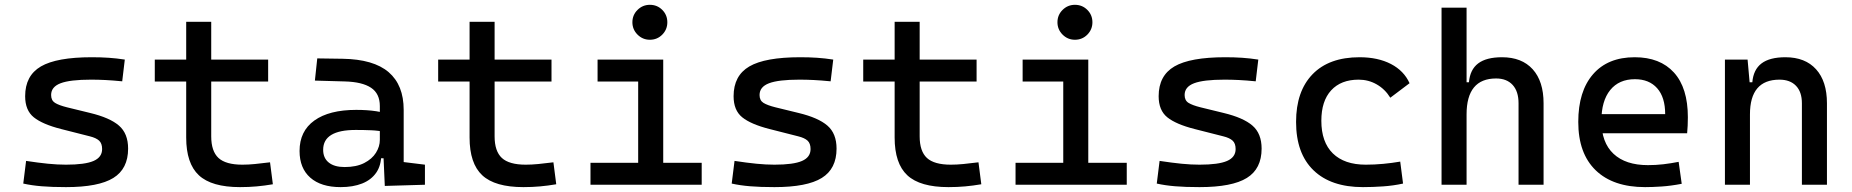

<svg xmlns="http://www.w3.org/2000/svg" viewBox="-20 -764 7657 794"><path d="M252.9 9.8Q194.3 9.8 152.6 6.3Q110.8 2.9 76.2 -4.9L87.9 -98.6Q139.2 -90.8 178.5 -86.9Q217.8 -83 252.9 -83Q331.5 -83 366.9 -98.4Q402.3 -113.8 402.3 -147.5Q402.3 -170.9 389.9 -182.4Q377.4 -193.8 351.6 -200.2L232.4 -230.5Q155.8 -250 119.9 -278.8Q84 -307.6 84 -366.2Q84 -451.2 149.2 -489.3Q214.4 -527.3 359.4 -527.3Q397 -527.3 429.4 -525.1Q461.9 -522.9 496.1 -517.6L485.4 -427.7Q445.8 -431.6 415.5 -433.1Q385.3 -434.6 356.4 -434.6Q269.5 -434.6 230.5 -419.7Q191.4 -404.8 191.4 -371.1Q191.4 -348.6 207.5 -338.6Q223.6 -328.6 256.8 -320.3L352.5 -296.9Q434.1 -277.3 471.9 -244.6Q509.8 -211.9 509.8 -149.4Q509.8 -65.9 448.7 -28.1Q387.7 9.8 252.9 9.8Z M972.7 9.8Q855 9.8 802.5 -39.1Q750 -87.9 750 -195.3V-283.2H853.5V-200.2Q853.5 -138.7 883.5 -110.8Q913.6 -83 982.4 -83Q1006.8 -83 1034.2 -85.7Q1061.5 -88.4 1096.7 -92.8L1108.4 -2Q1074.2 3.9 1041.7 6.8Q1009.3 9.8 972.7 9.8ZM750 -244.1V-673.8H853.5V-244.1ZM620.1 -426.8V-517.6H1088.9V-426.8Z M1571.3 4.9 1564.5 -148.4 1550.8 -191.4V-325.2Q1550.8 -377 1514.4 -401.1Q1478 -425.3 1406.2 -427.2L1282.2 -430.7L1292 -522.5L1396.5 -521Q1524.9 -519 1587.2 -465.6Q1649.4 -412.1 1649.4 -309.6V-93.8L1737.3 -83V0ZM1388.7 9.8Q1307.6 9.8 1263.2 -29.3Q1218.8 -68.4 1218.8 -139.6Q1218.8 -221.7 1280 -265.6Q1341.3 -309.6 1453.1 -309.6Q1499.5 -309.6 1535.9 -304Q1572.3 -298.3 1600.6 -287.1L1579.1 -216.8Q1546.4 -224.1 1515.1 -225.3Q1483.9 -226.6 1451.2 -226.6Q1316.4 -226.6 1316.4 -144.5Q1316.4 -110.4 1339.6 -91.8Q1362.8 -73.2 1405.3 -73.2Q1453.6 -73.2 1486.1 -89.8Q1518.6 -106.4 1534.7 -132.3Q1550.8 -158.2 1550.8 -185.5V-242.2L1581.1 -109.4H1540L1556.6 -125Q1556.6 -80.1 1535.9 -50Q1515.1 -20 1477.5 -5.1Q1439.9 9.8 1388.7 9.8Z M2144.5 9.8Q2026.9 9.8 1974.4 -39.1Q1921.9 -87.9 1921.9 -195.3V-283.2H2025.4V-200.2Q2025.4 -138.7 2055.4 -110.8Q2085.4 -83 2154.3 -83Q2178.7 -83 2206.1 -85.7Q2233.4 -88.4 2268.6 -92.8L2280.3 -2Q2246.1 3.9 2213.6 6.8Q2181.2 9.8 2144.5 9.8ZM1921.9 -244.1V-673.8H2025.4V-244.1ZM1792 -426.8V-517.6H2260.7V-426.8Z M2619.1 0V-488.3H2722.7V0ZM2421.9 0V-90.8H2628.9V0ZM2712.9 0V-90.8H2881.8V0ZM2451.2 -426.8V-517.6H2722.7V-426.8ZM2667.5 -599.6Q2637.7 -599.6 2616.5 -620.8Q2595.2 -642.1 2595.2 -671.9Q2595.2 -702.1 2616.5 -723.1Q2637.7 -744.1 2667.5 -744.1Q2697.8 -744.1 2718.8 -723.1Q2739.7 -702.1 2739.7 -671.9Q2739.7 -642.1 2718.8 -620.8Q2697.8 -599.6 2667.5 -599.6Z M3182.6 9.8Q3124 9.8 3082.3 6.3Q3040.5 2.9 3005.9 -4.9L3017.6 -98.6Q3068.8 -90.8 3108.2 -86.9Q3147.5 -83 3182.6 -83Q3261.2 -83 3296.6 -98.4Q3332 -113.8 3332 -147.5Q3332 -170.9 3319.6 -182.4Q3307.1 -193.8 3281.2 -200.2L3162.1 -230.5Q3085.4 -250 3049.6 -278.8Q3013.7 -307.6 3013.7 -366.2Q3013.7 -451.2 3078.9 -489.3Q3144 -527.3 3289.1 -527.3Q3326.7 -527.3 3359.1 -525.1Q3391.6 -522.9 3425.8 -517.6L3415 -427.7Q3375.5 -431.6 3345.2 -433.1Q3314.9 -434.6 3286.1 -434.6Q3199.2 -434.6 3160.2 -419.7Q3121.1 -404.8 3121.1 -371.1Q3121.1 -348.6 3137.2 -338.6Q3153.3 -328.6 3186.5 -320.3L3282.2 -296.9Q3363.8 -277.3 3401.6 -244.6Q3439.5 -211.9 3439.5 -149.4Q3439.5 -65.9 3378.4 -28.1Q3317.4 9.8 3182.6 9.8Z M3902.3 9.8Q3784.7 9.8 3732.2 -39.1Q3679.7 -87.9 3679.7 -195.3V-283.2H3783.2V-200.2Q3783.2 -138.7 3813.2 -110.8Q3843.3 -83 3912.1 -83Q3936.5 -83 3963.9 -85.7Q3991.2 -88.4 4026.4 -92.8L4038.1 -2Q4003.9 3.9 3971.4 6.8Q3939 9.8 3902.3 9.8ZM3679.7 -244.1V-673.8H3783.2V-244.1ZM3549.8 -426.8V-517.6H4018.6V-426.8Z M4377 0V-488.3H4480.5V0ZM4179.7 0V-90.8H4386.7V0ZM4470.7 0V-90.8H4639.6V0ZM4209 -426.8V-517.6H4480.5V-426.8ZM4425.3 -599.6Q4395.5 -599.6 4374.3 -620.8Q4353 -642.1 4353 -671.9Q4353 -702.1 4374.3 -723.1Q4395.5 -744.1 4425.3 -744.1Q4455.6 -744.1 4476.6 -723.1Q4497.6 -702.1 4497.6 -671.9Q4497.6 -642.1 4476.6 -620.8Q4455.6 -599.6 4425.3 -599.6Z M4940.4 9.8Q4881.8 9.8 4840.1 6.3Q4798.3 2.9 4763.7 -4.9L4775.4 -98.6Q4826.7 -90.8 4866 -86.9Q4905.3 -83 4940.4 -83Q5019 -83 5054.4 -98.4Q5089.8 -113.8 5089.8 -147.5Q5089.8 -170.9 5077.4 -182.4Q5064.9 -193.8 5039.1 -200.2L4919.9 -230.5Q4843.3 -250 4807.4 -278.8Q4771.5 -307.6 4771.5 -366.2Q4771.5 -451.2 4836.7 -489.3Q4901.9 -527.3 5046.9 -527.3Q5084.5 -527.3 5116.9 -525.1Q5149.4 -522.9 5183.6 -517.6L5172.9 -427.7Q5133.3 -431.6 5103 -433.1Q5072.8 -434.6 5043.9 -434.6Q4957 -434.6 4918 -419.7Q4878.9 -404.8 4878.9 -371.1Q4878.9 -348.6 4895 -338.6Q4911.1 -328.6 4944.3 -320.3L5040 -296.9Q5121.6 -277.3 5159.4 -244.6Q5197.3 -211.9 5197.3 -149.4Q5197.3 -65.9 5136.2 -28.1Q5075.2 9.8 4940.4 9.8Z M5616.2 9.8Q5483.9 9.8 5411.9 -59.8Q5339.8 -129.4 5339.8 -259.8Q5339.8 -386.7 5408 -457Q5476.1 -527.3 5602.5 -527.3Q5678.2 -527.3 5732.2 -499.3Q5786.1 -471.2 5809.1 -419.9L5729.5 -359.9Q5707.5 -395.5 5673.3 -415Q5639.2 -434.6 5598.6 -434.6Q5525.4 -434.6 5484.9 -390.4Q5444.3 -346.2 5444.3 -264.6Q5444.3 -176.3 5491.9 -129.6Q5539.6 -83 5627.9 -83Q5664.1 -83 5700.2 -86.4Q5736.3 -89.8 5770.5 -95.7L5782.2 -4.9Q5742.2 3.9 5699.5 6.8Q5656.7 9.8 5616.2 9.8Z M6259.8 0V-336.9Q6259.8 -386.2 6235.4 -412.8Q6210.9 -439.5 6167 -439.5Q6044.9 -439.5 6044.9 -291L6014.6 -423.8H6054.7Q6059.1 -476.1 6092.8 -501.7Q6126.5 -527.3 6191.4 -527.3Q6273.4 -527.3 6318.4 -477.5Q6363.3 -427.7 6363.3 -336.9V0ZM5941.4 0V-732.4H6044.9V0Z M6783.2 9.8Q6650.9 9.8 6578.9 -59.8Q6506.8 -129.4 6506.8 -259.8Q6506.8 -386.7 6567.9 -457Q6628.9 -527.3 6740.2 -527.3Q6845.2 -527.3 6902.6 -463.9Q6960 -400.4 6960 -279.3Q6960 -243.7 6957 -212.9H6593.8V-292H6866.2Q6866.2 -361.8 6833 -399.2Q6799.8 -436.5 6741.2 -436.5Q6675.3 -436.5 6638.9 -391.6Q6602.5 -346.7 6602.5 -264.6Q6602.5 -174.8 6652.6 -127.9Q6702.6 -81.1 6794.9 -81.1Q6827.1 -81.1 6858.4 -84.7Q6889.6 -88.4 6921.9 -94.7L6934.6 -3.9Q6888.7 4.9 6850.6 7.3Q6812.5 9.8 6783.2 9.8Z M7431.6 0V-336.9Q7431.6 -383.8 7407.2 -409.2Q7382.8 -434.6 7338.9 -434.6Q7216.8 -434.6 7216.8 -291L7186.5 -423.8H7226.6Q7231 -476.1 7264.6 -501.7Q7298.3 -527.3 7363.3 -527.3Q7445.3 -527.3 7490.2 -477.5Q7535.2 -427.7 7535.2 -336.9V0ZM7113.3 0V-517.6H7207L7216.8 -408.2V0Z"/></svg>

Font: Cascadia Code
Style: Regular
Weight: 400
Designer: Aaron Bell
Foundry: Saja Typeworks
Version: Version 2404.023